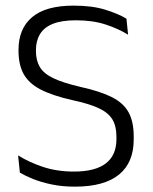

<svg xmlns="http://www.w3.org/2000/svg" viewBox="-20 -670 557 700"><path d="M253 10.5Q207 10.5 168.8 2.5Q130.5 -5.5 101.2 -17.2Q72 -29 52.5 -40.5L46 -103.5Q83.5 -79.5 135.2 -62Q187 -44.5 249.5 -44.5Q327 -44.5 365.8 -74.2Q404.5 -104 404.5 -162.5V-172Q404.5 -210.5 389.5 -235Q374.5 -259.5 339.5 -275.8Q304.5 -292 243.5 -305Q170.5 -321.5 127.5 -344Q84.5 -366.5 66 -400.5Q47.5 -434.5 47.5 -484.5V-488.5Q47.5 -565.5 97.2 -607.5Q147 -649.5 248.5 -649.5Q316.5 -649.5 364.2 -634.5Q412 -619.5 441 -602L447 -543.5Q412.5 -565 365.5 -580.5Q318.5 -596 256.5 -596Q204.5 -596 172.5 -583Q140.5 -570 125.8 -545.5Q111 -521 111 -487V-484.5Q111 -450 125 -426Q139 -402 174.2 -385Q209.5 -368 274 -353Q346 -337 388 -315.8Q430 -294.5 448.8 -260.5Q467.5 -226.5 467.5 -172.5V-161.5Q467.5 -77 413.5 -33.2Q359.5 10.5 253 10.5Z"/></svg>

Font: Anek Tamil Medium Light
Style: Regular
Weight: 300
Version: Version 1.003